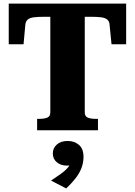

<svg xmlns="http://www.w3.org/2000/svg" viewBox="-20 -730 756 1076"><path d="M262 -100V-636H229Q193 -636 169.5 -633Q146 -630 135 -620Q124 -610 122 -592L112 -482H29V-710H687V-482H605L594 -592Q593 -610 581.5 -620Q570 -630 547 -633Q524 -636 488 -636H455V-100Q455 -78 471.5 -71Q488 -64 514 -64H529V0H188V-64H203Q229 -64 245.5 -71Q262 -78 262 -100ZM351 326 266 282Q295 263 319.5 245.5Q344 228 360 209.5Q376 191 378 172L392 190Q385 195 376 196.5Q367 198 355 198Q320 198 298 179Q276 160 276 130Q276 100 298.5 80Q321 60 359 60Q397 60 422.5 82Q448 104 448 149Q448 181 437 210.5Q426 240 404 268.5Q382 297 351 326Z"/></svg>

Font: Roboto Serif 36pt
Style: Bold
Weight: 700
Version: Version 1.008